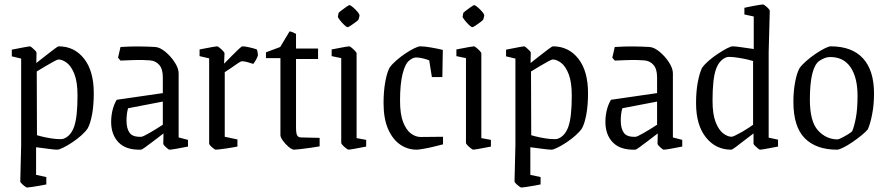

<svg xmlns="http://www.w3.org/2000/svg" viewBox="-20 -663 3987 862"><path d="M243 -455Q314 -455 357.5 -399.5Q401 -344 401 -245Q401 -191 393.5 -150Q386 -109 374 -87Q364 -72 345 -55Q326 -38 304 -23.5Q282 -9 263.5 0Q245 9 237 9Q226 9 199.5 5.5Q173 2 142 -2V122L188 132V165Q179 167 159.5 170.5Q140 174 122.5 176.5Q105 179 101 179Q99 179 91.5 173.5Q84 168 77.5 161.5Q71 155 71 152L75 -12V-400L33 -410V-440Q43 -442 61 -445.5Q79 -449 95 -452Q111 -455 114 -455Q117 -455 124 -449Q131 -443 137.5 -436.5Q144 -430 144 -427L143 -380Q161 -394 183 -411.5Q205 -429 222.5 -442Q240 -455 243 -455ZM242 -396Q238 -396 220.5 -386.5Q203 -377 182 -364.5Q161 -352 145 -342L146 -56Q162 -51 186 -46Q210 -41 232 -39Q254 -37 265 -40Q298 -52 313 -95Q328 -138 328 -234Q328 -295 314 -330.5Q300 -366 280 -381Q260 -396 242 -396Z M613 9Q546 11 512.5 -23.5Q479 -58 479 -116Q479 -142 485 -167.5Q491 -193 504 -215L711 -245V-316Q711 -353 695 -371.5Q679 -390 653 -392Q644 -393 621 -393.5Q598 -394 570.5 -393Q543 -392 521 -391L510 -404L521 -452Q568 -455 606 -454.5Q644 -454 678 -452Q699 -450 723 -430Q747 -410 764.5 -383Q782 -356 782 -334V-46L824 -35V-5Q794 1 771 5Q748 9 741 9Q737 9 725 -2Q713 -13 713 -18L714 -64Q691 -46 669 -29.5Q647 -13 632 -2Q617 9 613 9ZM548 -121Q548 -86 562 -66.5Q576 -47 615 -49Q621 -49 650 -65.5Q679 -82 711 -103V-207L555 -177Q548 -153 548 -121Z M948 9Q946 9 938.5 3.5Q931 -2 925 -8.5Q919 -15 919 -18V-401L876 -411V-441Q882 -442 899.5 -445.5Q917 -449 934 -452Q951 -455 955 -455Q958 -455 966 -448.5Q974 -442 981 -434.5Q988 -427 988 -424L986 -377Q1002 -393 1019.5 -411Q1037 -429 1051 -442Q1065 -455 1068 -455Q1080 -455 1101.5 -450Q1123 -445 1133 -441Q1135 -437 1136.5 -428.5Q1138 -420 1138 -416Q1138 -413 1134 -404Q1130 -395 1124.5 -386.5Q1119 -378 1117 -376Q1105 -380 1091.5 -384Q1078 -388 1066 -388Q1061 -388 1046.5 -378Q1032 -368 1015.5 -356.5Q999 -345 989 -339V-49L1046 -37V-5Q1041 -4 1027 -1.5Q1013 1 996 3.5Q979 6 965.5 7.5Q952 9 948 9Z M1300 9Q1291 9 1276 -3.5Q1261 -16 1250 -31.5Q1239 -47 1239 -56V-402H1174V-428L1238 -452L1280 -522Q1288 -522 1309 -511V-445H1408V-398H1309V-91Q1309 -65 1314 -55.5Q1319 -46 1332 -46L1415 -44V-6Q1399 -3 1374.5 0.5Q1350 4 1328.5 6.5Q1307 9 1300 9Z M1500 -605Q1501 -607 1512 -615.5Q1523 -624 1534.5 -632Q1546 -640 1549 -640Q1553 -640 1564.5 -630.5Q1576 -621 1585.5 -609.5Q1595 -598 1594 -592L1590 -576Q1589 -573 1578 -564.5Q1567 -556 1555.5 -548.5Q1544 -541 1541 -541Q1536 -541 1525.5 -551Q1515 -561 1506 -572.5Q1497 -584 1497 -588ZM1545 9Q1542 9 1534 3Q1526 -3 1519 -10.5Q1512 -18 1512 -21V-402L1469 -411V-441Q1475 -442 1492.5 -445.5Q1510 -449 1527 -452Q1544 -455 1548 -455Q1551 -455 1559 -448.5Q1567 -442 1574 -434.5Q1581 -427 1581 -424V-43L1624 -35V-5Q1618 -4 1600.5 -0.5Q1583 3 1566 6Q1549 9 1545 9Z M1851 9Q1810 9 1776.5 -14Q1743 -37 1722.5 -83.5Q1702 -130 1702 -200Q1702 -252 1709.5 -294.5Q1717 -337 1729 -359Q1739 -374 1758.5 -391Q1778 -408 1799.5 -422.5Q1821 -437 1839.5 -446Q1858 -455 1867 -455Q1885 -455 1914 -450Q1943 -445 1968 -439L1966 -317H1919L1907 -392Q1895 -397 1878 -401Q1861 -405 1848 -405Q1834 -405 1817 -391Q1799 -377 1787.5 -331.5Q1776 -286 1776 -211Q1776 -150 1790 -114.5Q1804 -79 1825 -63.5Q1846 -48 1869 -48L1969 -49V-15Q1950 -10 1925 -4Q1900 2 1879 5.5Q1858 9 1851 9Z M2060 -605Q2061 -607 2072 -615.5Q2083 -624 2094.5 -632Q2106 -640 2109 -640Q2113 -640 2124.5 -630.5Q2136 -621 2145.5 -609.5Q2155 -598 2154 -592L2150 -576Q2149 -573 2138 -564.5Q2127 -556 2115.5 -548.5Q2104 -541 2101 -541Q2096 -541 2085.5 -551Q2075 -561 2066 -572.5Q2057 -584 2057 -588ZM2105 9Q2102 9 2094 3Q2086 -3 2079 -10.5Q2072 -18 2072 -21V-402L2029 -411V-441Q2035 -442 2052.5 -445.5Q2070 -449 2087 -452Q2104 -455 2108 -455Q2111 -455 2119 -448.5Q2127 -442 2134 -434.5Q2141 -427 2141 -424V-43L2184 -35V-5Q2178 -4 2160.5 -0.5Q2143 3 2126 6Q2109 9 2105 9Z M2462 -455Q2533 -455 2576.5 -399.5Q2620 -344 2620 -245Q2620 -191 2612.5 -150Q2605 -109 2593 -87Q2583 -72 2564 -55Q2545 -38 2523 -23.5Q2501 -9 2482.5 0Q2464 9 2456 9Q2445 9 2418.5 5.5Q2392 2 2361 -2V122L2407 132V165Q2398 167 2378.5 170.5Q2359 174 2341.5 176.5Q2324 179 2320 179Q2318 179 2310.5 173.5Q2303 168 2296.5 161.5Q2290 155 2290 152L2294 -12V-400L2252 -410V-440Q2262 -442 2280 -445.5Q2298 -449 2314 -452Q2330 -455 2333 -455Q2336 -455 2343 -449Q2350 -443 2356.5 -436.5Q2363 -430 2363 -427L2362 -380Q2380 -394 2402 -411.5Q2424 -429 2441.5 -442Q2459 -455 2462 -455ZM2461 -396Q2457 -396 2439.5 -386.5Q2422 -377 2401 -364.5Q2380 -352 2364 -342L2365 -56Q2381 -51 2405 -46Q2429 -41 2451 -39Q2473 -37 2484 -40Q2517 -52 2532 -95Q2547 -138 2547 -234Q2547 -295 2533 -330.5Q2519 -366 2499 -381Q2479 -396 2461 -396Z M2832 9Q2765 11 2731.5 -23.5Q2698 -58 2698 -116Q2698 -142 2704 -167.5Q2710 -193 2723 -215L2930 -245V-316Q2930 -353 2914 -371.5Q2898 -390 2872 -392Q2863 -393 2840 -393.5Q2817 -394 2789.5 -393Q2762 -392 2740 -391L2729 -404L2740 -452Q2787 -455 2825 -454.5Q2863 -454 2897 -452Q2918 -450 2942 -430Q2966 -410 2983.5 -383Q3001 -356 3001 -334V-46L3043 -35V-5Q3013 1 2990 5Q2967 9 2960 9Q2956 9 2944 -2Q2932 -13 2932 -18L2933 -64Q2910 -46 2888 -29.5Q2866 -13 2851 -2Q2836 9 2832 9ZM2767 -121Q2767 -86 2781 -66.5Q2795 -47 2834 -49Q2840 -49 2869 -65.5Q2898 -82 2930 -103V-207L2774 -177Q2767 -153 2767 -121Z M3270 -455Q3281 -455 3308 -451Q3335 -447 3364 -443V-589L3322 -598V-628Q3322 -628 3333.5 -630.5Q3345 -633 3360.5 -636Q3376 -639 3389.5 -641Q3403 -643 3406 -643Q3408 -643 3415.5 -637.5Q3423 -632 3429.5 -625Q3436 -618 3436 -615L3431 -428V-45L3473 -36V-5Q3473 -5 3462 -3Q3451 -1 3436 2Q3421 5 3408.5 7Q3396 9 3392 9Q3390 9 3383 3.5Q3376 -2 3369.5 -8.5Q3363 -15 3363 -18V-64Q3345 -51 3323 -33.5Q3301 -16 3284 -3.5Q3267 9 3263 9Q3193 9 3149 -46.5Q3105 -102 3105 -200Q3105 -254 3113 -295Q3121 -336 3132 -359Q3143 -374 3162 -390.5Q3181 -407 3203 -421.5Q3225 -436 3243 -445.5Q3261 -455 3270 -455ZM3242 -406Q3209 -394 3194 -351Q3179 -308 3179 -211Q3179 -150 3193 -114.5Q3207 -79 3227 -64Q3247 -49 3265 -49Q3269 -49 3282.5 -55.5Q3296 -62 3312.5 -71.5Q3329 -81 3342.5 -90Q3356 -99 3361 -103V-389Q3342 -395 3318.5 -399.5Q3295 -404 3273.5 -406.5Q3252 -409 3242 -406Z M3738 9Q3644 9 3593 -42.5Q3542 -94 3542 -206Q3542 -252 3549.5 -293Q3557 -334 3569 -356Q3579 -371 3599 -388.5Q3619 -406 3641 -421Q3663 -436 3682 -445.5Q3701 -455 3709 -455Q3805 -455 3854.5 -401Q3904 -347 3904 -243Q3904 -193 3895.5 -149.5Q3887 -106 3876 -82Q3867 -71 3848 -55.5Q3829 -40 3807 -25Q3785 -10 3766 -0.5Q3747 9 3738 9ZM3740 -37Q3747 -38 3761.5 -45.5Q3776 -53 3789.5 -61.5Q3803 -70 3806 -74Q3815 -95 3822.5 -134Q3830 -173 3830 -234Q3830 -314 3799 -360.5Q3768 -407 3707 -407Q3684 -407 3659 -390Q3638 -376 3627 -332.5Q3616 -289 3616 -216Q3616 -118 3652 -78Q3688 -38 3740 -37Z"/></svg>

Font: Grenze Gotisch Light
Style: Regular
Weight: 300
Designer: Renata Polastri
Foundry: Omnibus-Type
Version: Version 1.001